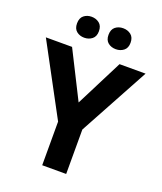

<svg xmlns="http://www.w3.org/2000/svg" viewBox="-164 -1025 952 1129"><g transform="rotate(20 312.0 -460.0)"><path d="M312 -420 461 -714H624L387 -278V0H237V-273L0 -714H164ZM144 -854Q144 -888 164 -904Q184 -920 212 -920Q240 -920 260.5 -904Q281 -888 281 -854Q281 -821 260.5 -805Q240 -789 212 -789Q184 -789 164 -805Q144 -821 144 -854ZM341 -854Q341 -888 361 -904Q381 -920 410 -920Q438 -920 458.5 -904Q479 -888 479 -854Q479 -821 458.5 -805Q438 -789 410 -789Q381 -789 361 -805Q341 -821 341 -854Z"/></g></svg>

Font: Noto Sans
Style: Bold
Weight: 700
Designer: Monotype Design Team
Foundry: Monotype Imaging Inc.
Version: Version 2.000;GOOG;noto-source:20170915:90ef993387c0; ttfaut